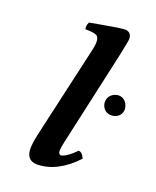

<svg xmlns="http://www.w3.org/2000/svg" viewBox="-134 -777 704 866"><g transform="rotate(20 218.5 -344.0)"><path d="M340.8 -359.9Q340.8 -389.2 368.2 -403.8Q378.9 -408.7 389.2 -409.2Q417.5 -409.2 431.6 -381.3Q436.5 -370.6 437 -359.9Q437 -330.1 409.2 -317.4Q398.9 -313 389.2 -313Q356.4 -313 344.2 -342.8Q340.8 -351.6 340.8 -359.9ZM208 -563Q220.7 -618.2 201.2 -630.4Q187.5 -638.2 146 -638.2Q142.1 -653.3 150.9 -671.9Q163.1 -673.8 196.3 -680.2Q294.4 -698.2 316.9 -698.2Q346.2 -696.3 347.2 -665Q346.7 -652.3 332 -583L231 -127Q224.6 -97.2 224.1 -84Q225.6 -66.9 234.9 -65.9Q252.9 -65.9 286.1 -94.7Q296.9 -104 305.2 -112.8Q321.8 -112.8 333 -87.9Q334 -85.9 334 -85Q246.6 8.8 147.9 9.8Q98.1 7.8 97.2 -46.9Q97.2 -75.2 106.9 -118.2Z"/></g></svg>

Font: Linux Libertine Capitals O
Style: Bold Italic Samll Caps
Weight: 400
Italic angle: -12°
Designer: Philipp H. Poll
Foundry: Philipp H. Poll
Version: Version 5.0.4